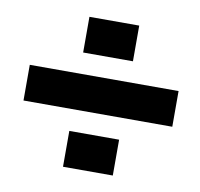

<svg xmlns="http://www.w3.org/2000/svg" viewBox="-64 -657 676 649"><g transform="rotate(10 274.5 -332.5)"><path d="M22 -272.5V-395H532.7V-272.5ZM192.4 -75.2V-198.2H363.3V-75.2ZM192.4 -467.3V-589.8H363.3V-467.3Z"/></g></svg>

Font: Roboto Slab LO Black
Style: Regular
Weight: 900
Designer: Google
Version: Version 2.000